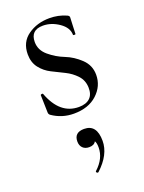

<svg xmlns="http://www.w3.org/2000/svg" viewBox="-131 -461 599 800"><g transform="rotate(-20 169.0 -61.0)"><path d="M100 -325Q100 -289 130.5 -263.5Q161 -238 197 -224Q233 -210 263.5 -181Q294 -152 294 -110Q294 -60 255.5 -24.5Q217 11 152 11Q99 11 56 -19Q50 -24 50 -31L48 -109Q48 -111 53 -112Q58 -113 59 -110Q97 -8 181 -8Q213 -8 230 -24Q247 -40 246 -71Q245 -103 224.5 -125Q204 -147 176.5 -160.5Q149 -174 121 -188Q93 -202 74 -226.5Q55 -251 55 -287Q55 -341 95.5 -369.5Q136 -398 191 -398Q230 -398 264 -383Q274 -379 274 -372Q274 -362 272.5 -338Q271 -314 271 -299Q271 -297 265.5 -297Q260 -297 260 -299Q260 -331 226 -354.5Q192 -378 155 -378Q100 -378 100 -325ZM169 85Q225 85 225 158Q225 219 164 275Q160 277 156.5 273.5Q153 270 156 267Q200 227 200 178Q200 158 194 149Q186 164 164 164Q146 164 135.5 153.5Q125 143 125 125Q125 85 169 85Z"/></g></svg>

Font: Cormorant
Style: Regular
Weight: 400
Designer: Christian Thalmann (Catharsis Fonts)
Version: Version 1.000;PS 001.000;hotconv 1.0.70;makeotf.lib2.5.58329